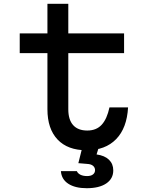

<svg xmlns="http://www.w3.org/2000/svg" viewBox="-20 -776 790 1012"><path d="M340 -756V-600H634V-496H340V-200Q340 -145 365.5 -116.5Q391 -88 440 -88Q488 -88 516 -118.5Q544 -149 557 -210H655Q649 -101 592 -42.5Q535 16 436 16Q337 16 283.5 -40.5Q230 -97 230 -200V-496H84V-600H230V-756ZM419 -20H507L489 38Q532 44 554.5 66Q577 88 577 122Q577 166 540 191Q503 216 437 216Q376 216 340 192.5Q304 169 301 126H385Q390 138 404 145Q418 152 439 152Q459 152 470 143.5Q481 135 481 121Q481 107 470.5 98Q460 89 440 88L393 84Z"/></svg>

Font: Martian Mono SemiExpanded
Style: Regular
Weight: 400
Width: 6
Monospace: yes
Designer: Roman Shamin
Foundry: Evil Martians
Version: Version 1.000